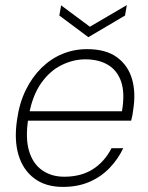

<svg xmlns="http://www.w3.org/2000/svg" viewBox="-20 -722 580 754"><path d="M227 12Q159 12 114.5 -21.5Q70 -55 52.5 -114Q35 -173 47 -252Q56 -317 81 -368Q106 -419 142.5 -455Q179 -491 224.5 -510Q270 -529 322 -529Q396 -529 439.5 -497Q483 -465 498.5 -411.5Q514 -358 503 -290Q502 -280 500 -269.5Q498 -259 495 -248H77L84 -285H459Q471 -356 456 -400.5Q441 -445 404.5 -467Q368 -489 315 -489Q268 -489 222 -466.5Q176 -444 142 -396Q108 -348 94 -273L91 -256Q79 -180 94 -129.5Q109 -79 145.5 -53.5Q182 -28 232 -28Q298 -28 344 -57Q390 -86 418 -140H464Q443 -96 409.5 -61.5Q376 -27 330.5 -7.5Q285 12 227 12ZM478 -702 471 -661 327 -576 213 -661 220 -701 333 -617Z"/></svg>

Font: DM Sans 11pt ExtraLight
Style: Italic
Weight: 250
Italic angle: -10°
Version: Version 4.004;gftools[0.9.30]